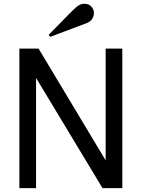

<svg xmlns="http://www.w3.org/2000/svg" viewBox="-20 -981 744 1001"><path d="M81.1 0ZM617.7 0H514.6L168 -574.7V0H81.1V-727.5H181.2L530.8 -145V-727.5H617.7ZM378.4 -944.3Q397.9 -961.4 419.4 -961.4Q442.4 -961.4 456.1 -947Q469.7 -932.6 469.7 -912.6Q469.7 -897.5 460.9 -883.3Q452.1 -869.1 435.1 -861.8Q429.7 -859.4 381.3 -841.3Q333 -823.2 287.6 -806.2L242.2 -789.1L233.9 -799.3Q359.4 -929.2 378.4 -944.3Z"/></svg>

Font: Coda
Style: Regular
Weight: 400
Designer: vernon adams
Foundry: vernon adams
Version: Version 2.000; ttfautohint (v0.8) -r 50 -G 200 -x